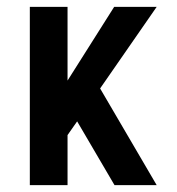

<svg xmlns="http://www.w3.org/2000/svg" viewBox="-20 -540 515 560"><path d="M67 0V-520H177V-305L313 -520H437L272 -282L437 0H314L205 -186L177 -146V0Z"/></svg>

Font: Iosevka QP
Style: Bold
Weight: 700
Designer: Belleve Invis
Foundry: Belleve Invis
Version: Version 20.0.0; ttfautohint (v1.8.4)